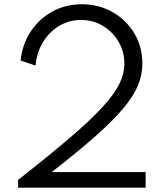

<svg xmlns="http://www.w3.org/2000/svg" viewBox="-20 -860 766 880"><path d="M63 0H647.5V-71.5H217.5Q340 -167 420.5 -238.5Q501 -310 547.2 -365.8Q593.5 -421.5 613 -470Q632.5 -518.5 632.5 -568.5Q632.5 -646 595.5 -707.5Q558.5 -769 495.5 -804.8Q432.5 -840.5 355 -840.5Q280.5 -840.5 219.5 -806.8Q158.5 -773 120.2 -714.8Q82 -656.5 74.5 -582.5L143 -559.5Q148.5 -620 177.2 -667.2Q206 -714.5 251.5 -741.5Q297 -768.5 351.5 -768.5Q406.5 -768.5 451.5 -741.5Q496.5 -714.5 523.2 -669Q550 -623.5 550 -567.5Q550 -523.5 527.5 -476.5Q505 -429.5 450.5 -370Q396 -310.5 301.5 -229.5Q207 -148.5 63 -35.5Z"/></svg>

Font: Spartan
Style: Regular
Weight: 400
Designer: Matt Bailey, Mirko Velimirovic
Foundry: Matt Bailey
Version: Version 1.003; ttfautohint (v1.8.3)